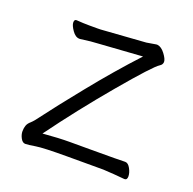

<svg xmlns="http://www.w3.org/2000/svg" viewBox="-94 -574 678 676"><g transform="rotate(20 245.0 -235.5)"><path d="M291 -52Q403 -52 419 -53H420Q431 -53 439.5 -37.5Q448 -22 448 -8.5Q448 5 438 5Q397 1 357 -1H222Q132 -1 105 3.5Q78 8 67.5 8Q57 8 50 -5Q43 -18 43 -30.5Q43 -43 46.5 -52.5Q50 -62 59.5 -70Q69 -78 93.5 -111.5Q118 -145 196.5 -242.5Q275 -340 352 -423L191 -412Q164 -411 122 -405H120Q105 -405 92.5 -423Q80 -441 80 -452Q80 -463 88 -463H89Q115 -461 136 -461H168Q180 -461 190 -462L346 -473L382 -479H386Q401 -477 414.5 -459Q428 -441 428 -430.5Q428 -420 418 -414Q397 -401 298 -283.5Q199 -166 112 -47Q172 -52 212 -52Z"/></g></svg>

Font: LXGW WenKai Light
Style: Regular
Weight: 300
Designer: LXGW / Fontworks Inc.
Foundry: LXGW / Fontworks Inc.
Version: Version 1.501; October 10, 2024